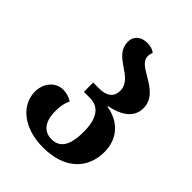

<svg xmlns="http://www.w3.org/2000/svg" viewBox="-222 -891 1021 1021"><g transform="rotate(45 289.0 -380.0)"><path d="M283 13C448 13 531 -79 531 -201C531 -301 468 -368 371 -383V-387C468 -406 513 -451 513 -513C513 -582 456 -617 405 -647C367 -669 333 -690 333 -723C333 -734 335 -744 340 -755C326 -766 309 -773 281 -773C239 -773 204 -749 204 -705C204 -648 243 -620 282 -593C321 -567 360 -540 360 -491C360 -445 329 -420 273 -420H227V-350H273C340 -350 377 -300 377 -200C377 -92 344 -50 283 -50C225 -50 192 -92 192 -171C192 -207 197 -233 210 -261C190 -273 165 -281 142 -281C86 -281 42 -233 42 -167C42 -68 134 13 283 13Z"/></g></svg>

Font: Noto Serif Georgian Bold
Style: Regular
Weight: 700
Designer: Monotype Design Team, Akaki Razmadze
Foundry: Google LLC
Version: Version 2.003